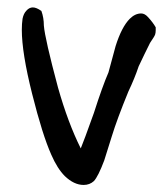

<svg xmlns="http://www.w3.org/2000/svg" viewBox="-20 -494 451 528"><path d="M121.1 -68.4Q96.7 -123 68.4 -235.8Q40 -348.6 40 -412.1Q40 -428.7 42 -442.4Q44.9 -457 52.7 -464.8Q60.5 -473.6 70.3 -473.6Q80.1 -473.6 93.8 -463.9Q100.6 -445.3 100.6 -423.8Q103.5 -387.7 139.6 -252.9Q167 -156.2 202.1 -85.9Q210 -104.5 238.3 -183.6Q261.7 -256.8 278.3 -294.9L297.9 -367.2Q314.5 -419.9 336.9 -442.4Q351.6 -457 368.2 -457Q377.9 -457 386.7 -447.3Q400.4 -432.6 408.2 -418.9Q408.2 -412.1 408.2 -411.1Q408.2 -404.3 406.7 -399.4Q405.3 -394.5 392.6 -376Q377.9 -346.7 361.3 -311.5Q350.6 -279.3 333 -242.2Q301.8 -166 287.6 -119.6Q273.4 -73.2 266.6 -52.7Q250 -8.8 238.3 3.9Q226.6 14.6 210 14.6Q183.6 14.6 158.2 -9.8Q137.7 -30.3 121.1 -68.4Z"/></svg>

Font: JasonHandwriting2
Style: SemiBold
Weight: 600
Version: Version 1.04.7